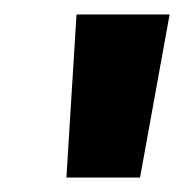

<svg xmlns="http://www.w3.org/2000/svg" viewBox="-20 -717 255 266"><path d="M215 -697 174 -471H72L86 -697Z"/></svg>

Font: Relentless
Style: Condensed Bold Italic
Weight: 700
Width: 3
Italic angle: -7°
Designer: Sparks studio
Foundry: Sparks Studio
Version: Version 1.101